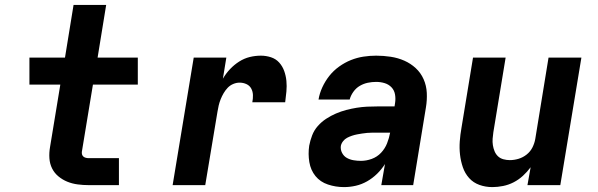

<svg xmlns="http://www.w3.org/2000/svg" viewBox="-20 -755 2440 783"><path d="M342 0Q319 0 296.5 -3Q274 -6 254.5 -14Q235 -22 218.5 -35.5Q202 -49 192.5 -68Q183 -87 181.5 -109.5Q180 -132 184 -155L226 -410H100V-520H245L280 -735H413L378 -520H542V-410H359L314 -137Q313 -131 314.5 -125.5Q316 -120 320 -116.5Q324 -113 330 -111.5Q336 -110 342 -110H465V0Z M684 0 770 -520H903L889 -434Q901 -455 918 -473Q935 -491 955.5 -504Q976 -517 998.5 -522.5Q1021 -528 1044 -528Q1065 -528 1085 -521.5Q1105 -515 1118.5 -500Q1132 -485 1139 -465.5Q1146 -446 1148 -425Q1150 -404 1148 -382Q1146 -360 1143 -338H1009Q1012 -353 1011.5 -367.5Q1011 -382 1004.5 -394Q998 -406 985 -412Q972 -418 957 -418Q944 -418 931 -412.5Q918 -407 908.5 -397Q899 -387 892 -375Q885 -363 880 -350.5Q875 -338 872 -325.5Q869 -313 867 -300L817 0Z M1383 8Q1349 8 1317.5 -2.5Q1286 -13 1266.5 -37Q1247 -61 1241.5 -94Q1236 -127 1241 -161Q1245 -182 1253 -203Q1261 -224 1276 -241Q1291 -258 1310 -270.5Q1329 -283 1350 -292Q1371 -301 1392 -306.5Q1413 -312 1434.5 -315.5Q1456 -319 1477 -320Q1498 -321 1519 -321H1589L1591 -334Q1594 -352 1591 -369.5Q1588 -387 1576.5 -399Q1565 -411 1548.5 -416Q1532 -421 1514 -421Q1497 -421 1480 -417.5Q1463 -414 1447.5 -405Q1432 -396 1421 -380.5Q1410 -365 1406 -349H1279Q1283 -374 1294.5 -399Q1306 -424 1323 -445.5Q1340 -467 1363 -483.5Q1386 -500 1411 -510Q1436 -520 1462 -524Q1488 -528 1514 -528Q1544 -528 1573.5 -523.5Q1603 -519 1629 -507.5Q1655 -496 1675.5 -477Q1696 -458 1707.5 -432Q1719 -406 1720.5 -376.5Q1722 -347 1717 -317L1665 0H1535L1550 -86Q1536 -64 1517.5 -46Q1499 -28 1477 -15.5Q1455 -3 1431 2.5Q1407 8 1383 8ZM1452 -99Q1474 -99 1496 -107Q1518 -115 1534 -132Q1550 -149 1558.5 -170.5Q1567 -192 1571 -214H1519Q1509 -214 1498.5 -214Q1488 -214 1477.5 -213Q1467 -212 1457 -210.5Q1447 -209 1436.5 -207Q1426 -205 1415.5 -201.5Q1405 -198 1395.5 -193Q1386 -188 1379 -179Q1372 -170 1370 -160Q1368 -145 1375 -131.5Q1382 -118 1394.5 -111Q1407 -104 1422 -101.5Q1437 -99 1452 -99Z M1988 8Q1960 8 1935 -1Q1910 -10 1893 -29Q1876 -48 1867.5 -73Q1859 -98 1856 -124.5Q1853 -151 1855 -178.5Q1857 -206 1862 -234L1909 -520H2042L1992 -216Q1990 -203 1989 -189.5Q1988 -176 1990 -163Q1992 -150 1997 -138Q2002 -126 2011 -117.5Q2020 -109 2033 -105.5Q2046 -102 2059 -102Q2077 -102 2095 -107.5Q2113 -113 2128 -125Q2143 -137 2151.5 -154Q2160 -171 2163 -189L2217 -520H2351L2265 0H2131L2144 -73Q2130 -54 2112.5 -38Q2095 -22 2074.5 -11.5Q2054 -1 2031.5 3.5Q2009 8 1988 8Z"/></svg>

Font: Iosevka SS04 XBd Ex
Style: Italic
Weight: 800
Width: 7
Italic angle: -9°
Monospace: yes
Designer: Belleve Invis
Foundry: Belleve Invis
Version: Version 19.0.0; ttfautohint (v1.8.4)